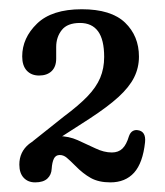

<svg xmlns="http://www.w3.org/2000/svg" viewBox="-20 -730 351 409"><path d="M64 -408.5 42.3 -423.1 116.3 -482Q147.5 -505.2 166.2 -524.6Q184.9 -544 193.4 -564.1Q201.9 -584.2 201.9 -608.7Q201.9 -645.5 188.9 -663.3Q175.8 -681.1 150.5 -681.1Q123.4 -681.1 111.6 -666Q99.7 -651 99.7 -629.9V-605.1Q99.7 -587.9 90 -578.5Q80.2 -569.1 63.2 -569.1Q46.8 -569.1 37 -579.6Q27.3 -590.2 27.3 -609.8Q27.3 -649.1 58.9 -679.7Q90.5 -710.3 154.2 -710.3Q216.7 -710.3 246.4 -681.8Q276 -653.3 276 -609.4Q276 -585.8 265.7 -565.1Q255.4 -544.5 232.4 -523.4Q209.3 -502.4 170.7 -477.2ZM21.2 -379.4Q21.2 -406.5 41.9 -423.3Q62.6 -440 105.2 -440Q126.3 -440 145.6 -431.4Q164.9 -422.7 183.2 -414Q201.4 -405.2 218.3 -405.2Q232.3 -405.2 240.9 -413.6Q249.4 -421.9 254.7 -439.9Q257.5 -447.7 262.5 -450.7Q267.4 -453.6 272.9 -452.8Q291.3 -450.6 289 -427.1Q284.3 -383 265.7 -362.2Q247 -341.5 215.1 -341.5Q190.3 -341.5 173.5 -350.8Q156.6 -360.2 140.5 -376.8Q128.9 -388.4 122.1 -394.1Q115.3 -399.8 107.3 -399.8Q98.6 -399.8 94.8 -392Q91 -384.2 90.1 -370.5Q89.5 -357.5 80.8 -349.5Q72 -341.5 54.9 -341.5Q39.6 -341.5 30.4 -351.4Q21.2 -361.3 21.2 -379.4Z"/></svg>

Font: Fraunces 144pt S100 Black
Style: Regular
Weight: 900
Version: Version 1.000